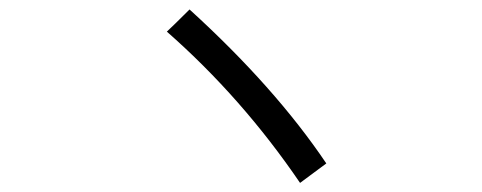

<svg xmlns="http://www.w3.org/2000/svg" viewBox="-20 -662 1040 414"><path d="M339.8 -593.8Q352.5 -605.5 388.7 -641.6Q573.2 -473.6 683.6 -309.6Q665 -295.9 627 -267.6Q502 -451.2 339.8 -593.8Z"/></svg>

Font: Gothic A1
Style: Regular
Weight: 400
Designer: HanYang I&C Co.,Ltd.
Version: Version 2.50